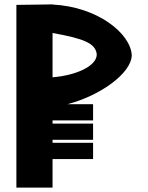

<svg xmlns="http://www.w3.org/2000/svg" viewBox="-20 -847 669 867"><path d="M201.4 -827.3C201.4 -827.2 201.4 -827 201.4 -826.9L54 -824.9V0H217.3V-128.8H400.3V-202.1H217.3V-215.7H400.3V-289H217.3V-303.2H400.3V-376.5H284.5C433 -415 572.7 -515.9 575 -597.1L575 -597.4L575 -597.7C569.8 -695.6 422.1 -816.1 217.3 -826.6V-827.1L209.5 -827ZM417 -600.7C415.8 -546.1 317.5 -505.7 217.3 -498V-698C360.3 -672.6 412.5 -650.8 417 -600.7Z"/></svg>

Font: Stormning
Style: Bold
Weight: 400
Designer: Robert Jablonski, Mew Too
Foundry: Cannot Into Space Fonts
Version: Version 0.90